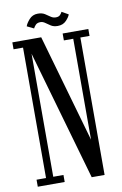

<svg xmlns="http://www.w3.org/2000/svg" viewBox="-91 -866 582 917"><g transform="rotate(-10 200.0 -407.0)"><path d="M16 0V-34H62V-666.5H16V-700H156L305.5 -177V-666.5H260V-700H384.5V-666.5H340V0H277.5L97 -630.5V-34H146.5V0ZM243.5 -739.5Q224 -739.5 211 -747.8Q198 -756 187.2 -764Q176.5 -772 164.5 -772Q148.5 -772 140.5 -762.8Q132.5 -753.5 130 -747.5L97 -763.5Q101 -777 117.2 -795.5Q133.5 -814 159 -814Q179.5 -814 192.8 -805.8Q206 -797.5 217 -789.5Q228 -781.5 242 -781.5Q256 -781.5 263 -789.2Q270 -797 272.5 -803L304.5 -785Q301 -773 285.2 -756.2Q269.5 -739.5 243.5 -739.5Z"/></g></svg>

Font: Imbue 10pt
Style: Regular
Weight: 400
Designer: Tyler Finck
Foundry: Etcetera Type Company
Version: Version 1.102; ttfautohint (v1.8.3)